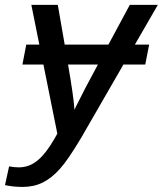

<svg xmlns="http://www.w3.org/2000/svg" viewBox="-72 -548 658 776"><path d="M169.4 135.3Q136.7 171.9 100.6 189.7Q64.5 207.5 19.5 207.5Q-19 207.5 -51.8 200.2L-35.2 124.5Q-13.2 128.4 3.9 128.4Q48.8 128.4 83.5 97.2Q98.6 84.5 114.7 63.5Q130.9 42.5 148.4 12.2L159.7 -7.8L103.5 -287.1H18.6L34.2 -367.7H86.9L54.7 -528.3H161.6L189.5 -367.7H366.2L452.6 -528.3H565.9L473.1 -367.7H530.8L515.1 -287.1H426.8L255.9 9.3Q201.7 100.1 169.4 135.3ZM229 -104.5Q232.4 -112.3 236.6 -120.6Q240.7 -128.9 245.6 -138.2Q253.4 -154.3 272.7 -191.7Q292 -229 323.7 -287.1H203.1Q213.9 -224.1 220.5 -178.7Q227.1 -133.3 229 -104.5Z"/></svg>

Font: Arimo Medium
Style: Italic
Weight: 500
Italic angle: -12°
Designer: Steve Matteson
Foundry: Monotype Imaging Inc.
Version: Version 1.33